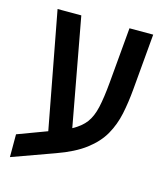

<svg xmlns="http://www.w3.org/2000/svg" viewBox="-100 -671 681 797"><g transform="rotate(15 240.5 -272.5)"><path d="M17 50V-48L143 -95L49 -595H151L236 -133Q273 -153 292.5 -179Q312 -205 321.5 -247Q331 -289 337 -356L358 -595H460L439 -355Q434 -297 423.5 -247Q413 -197 389 -154.5Q365 -112 319 -77Q273 -42 197 -15Z"/></g></svg>

Font: Noto Sans Hebrew Condensed Medium
Style: Regular
Weight: 500
Width: 3
Designer: Monotype Design Team
Foundry: Monotype Imaging Inc.
Version: Version 2.004; ttfautohint (v1.8.4.7-5d5b)